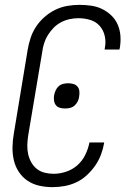

<svg xmlns="http://www.w3.org/2000/svg" viewBox="-20 -763 540 791"><path d="M196 8Q168 8 141.5 2Q115 -4 93.5 -18.5Q72 -33 57.5 -55Q43 -77 37 -103Q31 -129 31.5 -157Q32 -185 37 -213L94 -558Q98 -582 106 -606.5Q114 -631 128.5 -653Q143 -675 163.5 -693Q184 -711 207.5 -722.5Q231 -734 256.5 -738.5Q282 -743 307 -743Q332 -743 356 -739.5Q380 -736 400.5 -726Q421 -716 438 -700Q455 -684 464.5 -662.5Q474 -641 476 -617Q478 -593 474 -568L472 -559H411L412 -566Q417 -591 411.5 -615Q406 -639 390.5 -656.5Q375 -674 351.5 -681Q328 -688 303 -688Q285 -688 266.5 -684Q248 -680 231 -671Q214 -662 200.5 -648Q187 -634 177 -618Q167 -602 161.5 -584Q156 -566 154 -549L96 -204Q93 -184 92.5 -165Q92 -146 96 -128Q100 -110 109 -94Q118 -78 132 -67Q146 -56 164 -51.5Q182 -47 201 -47Q226 -47 252 -55.5Q278 -64 298.5 -82Q319 -100 331 -124.5Q343 -149 348 -174V-176H409V-174Q405 -150 396 -126Q387 -102 372 -80.5Q357 -59 337.5 -41Q318 -23 294.5 -12Q271 -1 246 3.5Q221 8 196 8ZM248 -316Q237 -316 226.5 -319Q216 -322 210 -330Q204 -338 202.5 -349Q201 -360 203 -371Q205 -381 209.5 -391Q214 -401 222 -408Q230 -415 240.5 -417.5Q251 -420 261 -420Q272 -420 282.5 -417Q293 -414 299.5 -406Q306 -398 307 -387Q308 -376 306 -365Q305 -355 300 -345Q295 -335 287 -328Q279 -321 268.5 -318.5Q258 -316 248 -316Z"/></svg>

Font: Iosevka Light Oblique
Style: Regular
Weight: 300
Italic angle: -9°
Monospace: yes
Designer: Belleve Invis
Foundry: Belleve Invis
Version: Version 32.5.0; ttfautohint (v1.8.4)